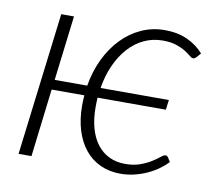

<svg xmlns="http://www.w3.org/2000/svg" viewBox="-63 -579 749 659"><g transform="rotate(10 311.5 -250.0)"><path d="M584 -433Q581.5 -430.5 579 -428.8Q576.5 -427 572.5 -427Q567.5 -427 560 -433.5Q552.5 -440 539.8 -448Q527 -456 507.8 -462.5Q488.5 -469 460.5 -469Q425.5 -469 395.2 -454.8Q365 -440.5 341.5 -414.5Q318 -388.5 301.5 -352Q285 -315.5 278 -271.5H516L511.5 -237H273.5Q273 -229 272.8 -221Q272.5 -213 272.5 -204.5Q272.5 -163.5 281.5 -131Q290.5 -98.5 307.8 -76Q325 -53.5 349.8 -41.5Q374.5 -29.5 405.5 -29.5Q436 -29.5 458.2 -37.8Q480.5 -46 496.2 -56Q512 -66 522 -74.2Q532 -82.5 537.5 -82.5Q541.5 -82.5 543.2 -81.2Q545 -80 547.5 -76.5L556.5 -62.5Q544.5 -49.5 527.2 -37Q510 -24.5 489 -14.8Q468 -5 444 0.8Q420 6.5 395.5 6.5Q357 6.5 325.5 -8Q294 -22.5 272 -49.5Q250 -76.5 238 -115Q226 -153.5 226 -201.5Q226 -219.5 227.5 -237H113.5L85 0H40L101 -497.5H145.5L118 -271.5H231.5Q240 -322.5 260.5 -365.2Q281 -408 311 -439.2Q341 -470.5 379.2 -488Q417.5 -505.5 461.5 -505.5Q505.5 -505.5 539.8 -490Q574 -474.5 597 -448Z"/></g></svg>

Font: Lato Light
Style: Italic
Weight: 300
Italic angle: -7°
Designer: Lukasz Dziedzic
Foundry: tyPoland Lukasz Dziedzic
Version: Version 2.007; 2014-02-27